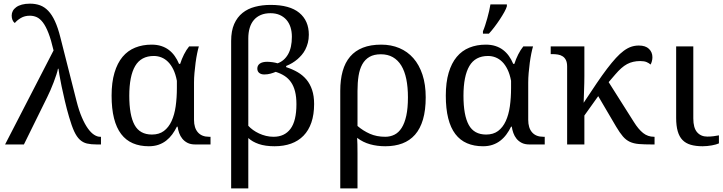

<svg xmlns="http://www.w3.org/2000/svg" viewBox="-20 -790 3954 1050"><path d="M272.9 -514.2Q259.3 -572.8 244.9 -609.6Q230.5 -646.5 214.4 -667.5Q198.2 -688.5 180.7 -696.3Q163.1 -704.1 143.1 -704.1Q115.2 -704.1 94.2 -691.7Q73.2 -679.2 61 -664.1Q52.7 -669.9 48.3 -680.7Q43.9 -691.4 43.9 -705.1Q43.9 -718.3 50 -730Q56.2 -741.7 68.6 -750.7Q81.1 -759.8 99.9 -764.9Q118.7 -770 144 -770Q174.3 -770 199 -761Q223.6 -752 243.9 -730.7Q264.2 -709.5 280.5 -674.1Q296.9 -638.7 310.1 -585.9L398.9 -235.8Q412.1 -184.1 428 -147.5Q443.8 -110.8 460.7 -87.4Q477.5 -64 494.6 -53Q511.7 -42 526.9 -42H532.2V0H508.8Q477.5 0 455.6 -5.1Q433.6 -10.3 416.5 -26.1Q399.4 -42 385.7 -71.5Q372.1 -101.1 357.9 -149.9Q344.7 -194.8 334.5 -238.8Q324.2 -282.7 316.7 -318.8Q309.1 -355 304.9 -380.4Q300.8 -405.8 299.8 -414.1H296.9Q294.9 -401.9 288.3 -381.8Q281.7 -361.8 273.4 -339.8Q265.1 -317.9 255.6 -296.1Q246.1 -274.4 237.8 -257.8L110.8 0H7.8Z M1047.4 0Q1022.5 0 1005.4 -8.8Q988.3 -17.6 977.1 -31.5Q965.8 -45.4 959.7 -62.7Q953.6 -80.1 951.2 -97.2H947.3Q936 -74.2 921.6 -54.7Q907.2 -35.2 888.7 -20.8Q870.1 -6.3 846.7 1.7Q823.2 9.8 793.9 9.8Q744.6 9.8 706.5 -6.6Q668.5 -22.9 642.6 -56.9Q616.7 -90.8 603.5 -143.1Q590.3 -195.3 590.3 -267.1Q590.3 -339.4 606 -392.1Q621.6 -444.8 650.1 -479Q678.7 -513.2 719.2 -529.5Q759.8 -545.9 809.1 -545.9Q838.4 -545.9 861.8 -538.3Q885.3 -530.8 903.6 -516.8Q921.9 -502.9 935.5 -483.6Q949.2 -464.4 959 -440.9H965.3Q973.6 -467.3 986.3 -492.4Q999 -517.6 1014.2 -536.1H1067.4Q1063 -521.5 1058.1 -497.8Q1053.2 -474.1 1049.6 -446.8Q1045.9 -419.4 1043.5 -391.1Q1041 -362.8 1041 -338.9V-134.8Q1041 -90.3 1062.3 -66.2Q1083.5 -42 1123 -42H1131.3V0ZM811 -54.2Q850.1 -54.2 876.2 -73.7Q902.3 -93.3 918.2 -127.7Q934.1 -162.1 940.7 -208.5Q947.3 -254.9 947.3 -309.1V-348.1Q940.4 -384.3 928 -409.9Q915.5 -435.5 898.9 -451.9Q882.3 -468.3 862.5 -476.1Q842.8 -483.9 821.3 -483.9Q751.5 -483.9 719.2 -429Q687 -374 687 -266.1Q687 -159.7 715.8 -106.9Q744.6 -54.2 811 -54.2Z M1244.1 240.2V-565.9Q1244.1 -621.1 1260.7 -658.7Q1277.3 -696.3 1306.4 -719.5Q1335.4 -742.7 1374.8 -752.9Q1414.1 -763.2 1460 -763.2Q1564.5 -763.2 1616.7 -720Q1668.9 -676.8 1668.9 -600.1Q1668.9 -576.2 1663.6 -555.9Q1658.2 -535.6 1649.7 -519Q1641.1 -502.4 1629.9 -489.5Q1618.7 -476.6 1606.9 -466.3Q1579.6 -442.9 1544.9 -429.2V-422.9Q1579.6 -411.6 1607.7 -395.3Q1635.7 -378.9 1655.8 -355Q1675.8 -331.1 1686.8 -298.1Q1697.8 -265.1 1697.8 -221.2Q1697.8 -163.6 1682.9 -120.1Q1668 -76.7 1639.9 -47.9Q1611.8 -19 1571.8 -4.6Q1531.7 9.8 1481.9 9.8Q1430.7 9.8 1395.3 -2.4Q1359.9 -14.6 1337.9 -35.2V240.2ZM1476.1 -42Q1536.1 -42 1568.6 -85.4Q1601.1 -128.9 1601.1 -220.2Q1601.1 -260.7 1593.5 -290.3Q1585.9 -319.8 1571.3 -340.8Q1556.6 -361.8 1535.6 -375.2Q1514.6 -388.7 1487.8 -397Q1475.1 -391.6 1459.2 -387.2Q1443.4 -382.8 1424.8 -382.8Q1408.2 -382.8 1397.7 -391.1Q1387.2 -399.4 1387.2 -415Q1387.2 -432.1 1400.9 -442.1Q1414.6 -452.1 1441.9 -452.1Q1447.8 -452.1 1455.6 -451.4Q1463.4 -450.7 1471.2 -449.7Q1479 -448.7 1486.1 -447Q1493.2 -445.3 1498 -443.8Q1534.2 -456.5 1555.2 -492.9Q1576.2 -529.3 1576.2 -588.9Q1576.2 -617.7 1568.6 -641.4Q1561 -665 1546.1 -681.9Q1531.2 -698.7 1509.5 -708.3Q1487.8 -717.8 1459 -717.8Q1428.7 -717.8 1406 -708Q1383.3 -698.2 1368.2 -680.4Q1353 -662.6 1345.5 -637.2Q1337.9 -611.8 1337.9 -580.1V-102.1Q1349.1 -89.8 1364 -79.1Q1378.9 -68.4 1396.7 -60.1Q1414.6 -51.8 1434.6 -46.9Q1454.6 -42 1476.1 -42Z M2308.1 -257.8Q2308.1 -187.5 2293.2 -136.7Q2278.3 -85.9 2249.8 -53.5Q2221.2 -21 2180.2 -5.6Q2139.2 9.8 2086.9 9.8Q2042.5 9.8 2003.9 -1Q1965.3 -11.7 1933.1 -36.1Q1934.1 -22.5 1934.6 -0.2Q1935.1 22 1935.1 48.8V240.2H1840.8V-293Q1840.8 -354 1854 -401.1Q1867.2 -448.2 1894.8 -480.5Q1922.4 -512.7 1964.6 -529.3Q2006.8 -545.9 2064.9 -545.9Q2119.1 -545.9 2163.8 -527.1Q2208.5 -508.3 2240.5 -471.9Q2272.5 -435.5 2290.3 -381.8Q2308.1 -328.1 2308.1 -257.8ZM2210.9 -257.8Q2210.9 -314 2201.9 -357.7Q2192.9 -401.4 2174.6 -431.4Q2156.2 -461.4 2128.4 -477.3Q2100.6 -493.2 2063 -493.2Q2025.4 -493.2 2000.7 -479Q1976.1 -464.8 1961.4 -438.5Q1946.8 -412.1 1940.9 -375.2Q1935.1 -338.4 1935.1 -293V-101.1Q1965.8 -74.7 2002.9 -58.3Q2040 -42 2086.9 -42Q2114.3 -42 2137.2 -53.5Q2160.2 -64.9 2176.5 -90.6Q2192.9 -116.2 2201.9 -157.2Q2210.9 -198.2 2210.9 -257.8Z M2875 0Q2850.1 0 2833 -8.8Q2815.9 -17.6 2804.7 -31.5Q2793.5 -45.4 2787.4 -62.7Q2781.2 -80.1 2778.8 -97.2H2774.9Q2763.7 -74.2 2749.3 -54.7Q2734.9 -35.2 2716.3 -20.8Q2697.8 -6.3 2674.3 1.7Q2650.9 9.8 2621.6 9.8Q2572.3 9.8 2534.2 -6.6Q2496.1 -22.9 2470.2 -56.9Q2444.3 -90.8 2431.2 -143.1Q2418 -195.3 2418 -267.1Q2418 -339.4 2433.6 -392.1Q2449.2 -444.8 2477.8 -479Q2506.3 -513.2 2546.9 -529.5Q2587.4 -545.9 2636.7 -545.9Q2666 -545.9 2689.5 -538.3Q2712.9 -530.8 2731.2 -516.8Q2749.5 -502.9 2763.2 -483.6Q2776.9 -464.4 2786.6 -440.9H2793Q2801.3 -467.3 2814 -492.4Q2826.7 -517.6 2841.8 -536.1H2895Q2890.6 -521.5 2885.7 -497.8Q2880.9 -474.1 2877.2 -446.8Q2873.5 -419.4 2871.1 -391.1Q2868.7 -362.8 2868.7 -338.9V-134.8Q2868.7 -90.3 2889.9 -66.2Q2911.1 -42 2950.7 -42H2959V0ZM2638.7 -54.2Q2677.7 -54.2 2703.9 -73.7Q2730 -93.3 2745.8 -127.7Q2761.7 -162.1 2768.3 -208.5Q2774.9 -254.9 2774.9 -309.1V-348.1Q2768.1 -384.3 2755.6 -409.9Q2743.2 -435.5 2726.6 -451.9Q2710 -468.3 2690.2 -476.1Q2670.4 -483.9 2648.9 -483.9Q2579.1 -483.9 2546.9 -429Q2514.6 -374 2514.6 -266.1Q2514.6 -159.7 2543.5 -106.9Q2572.3 -54.2 2638.7 -54.2ZM2621.1 -619.1Q2627 -632.3 2633.1 -651.1Q2639.2 -669.9 2644.8 -689.9Q2650.4 -710 2655 -730Q2659.7 -750 2662.1 -766.1H2752V-755.9Q2749 -744.1 2738.3 -724.6Q2727.5 -705.1 2713.1 -683.3Q2698.7 -661.6 2682.9 -640.9Q2667 -620.1 2653.8 -606H2621.1Z M3081.5 -425.8Q3081.5 -447.8 3075 -461.2Q3068.4 -474.6 3057.1 -481.9Q3045.9 -489.3 3031 -491.7Q3016.1 -494.1 2999.5 -494.1H2991.7V-536.1H3175.8V-374Q3175.8 -360.4 3175.3 -336.2Q3174.8 -312 3173.8 -287.6Q3172.9 -259.3 3171.9 -228Q3210.9 -287.1 3242.2 -333.3Q3273.4 -379.4 3299.8 -414.1Q3326.2 -448.7 3348.4 -472.9Q3370.6 -497.1 3391.1 -512.2Q3411.6 -527.3 3431.6 -534.2Q3451.7 -541 3473.6 -541Q3510.3 -541 3529.1 -522.7Q3547.9 -504.4 3547.9 -477.1Q3547.9 -465.8 3544.9 -454.8Q3542 -443.8 3537.6 -437Q3530.3 -444.3 3516.8 -450.2Q3503.4 -456.1 3481.4 -456.1Q3460.9 -456.1 3443.4 -452.1Q3425.8 -448.2 3409.4 -439.5Q3393.1 -430.7 3377.4 -416.7Q3361.8 -402.8 3344.7 -382.8L3308.6 -340.8L3445.8 -124Q3471.2 -83 3497.1 -62.5Q3522.9 -42 3556.6 -42H3559.6V0H3545.4Q3502 0 3473.4 -2.4Q3444.8 -4.9 3424.1 -14.6Q3403.3 -24.4 3386.5 -43.9Q3369.6 -63.5 3349.6 -97.2L3251.5 -264.2L3175.8 -158.2V0H3081.5Z M3771.5 -536.1V-142.1Q3771.5 -90.8 3792.2 -66.9Q3813 -43 3847.7 -43Q3865.7 -43 3880.9 -44.9Q3896 -46.9 3911.6 -49.8V-5.9Q3905.3 -2.9 3895 0Q3884.8 2.9 3872.8 5.1Q3860.8 7.3 3847.7 8.5Q3834.5 9.8 3822.8 9.8Q3784.7 9.8 3757.3 1.7Q3730 -6.3 3712.4 -24.4Q3694.8 -42.5 3686.3 -72.3Q3677.7 -102.1 3677.7 -145V-536.1Z"/></svg>

Font: Droid-TTFautohint Serif
Style: Regular
Weight: 400
Foundry: Ascender Corporation
Version: Version 1.00; ttfautohint (v1.00rc1.4-1a1c-dirty) -l 8 -r 50